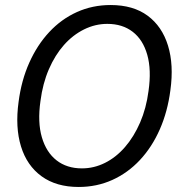

<svg xmlns="http://www.w3.org/2000/svg" viewBox="-20 -732 716 764"><path d="M293 12Q204 12 145.5 -30.5Q87 -73 63.5 -149.5Q40 -226 54 -327Q65 -412 96.5 -482.5Q128 -553 176 -604.5Q224 -656 286 -684Q348 -712 420 -712Q510 -712 567.5 -669.5Q625 -627 648.5 -550.5Q672 -474 658 -373Q647 -288 616 -217.5Q585 -147 537 -95.5Q489 -44 427 -16Q365 12 293 12ZM306 -62Q354 -62 398 -84Q442 -106 477.5 -147Q513 -188 537.5 -244.5Q562 -301 571 -370Q583 -454 566 -514Q549 -574 508 -605.5Q467 -637 407 -637Q359 -637 314.5 -615Q270 -593 234.5 -553Q199 -513 174.5 -456.5Q150 -400 141 -330Q129 -246 146.5 -186Q164 -126 205 -94Q246 -62 306 -62Z"/></svg>

Font: DM Sans 36pt
Style: Italic
Weight: 400
Italic angle: -10°
Designer: Colophon Foundry, Jonny Pinhorn
Foundry: Colophon Foundry
Version: Version 4.004;gftools[0.9.30]